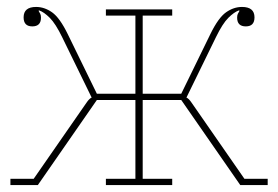

<svg xmlns="http://www.w3.org/2000/svg" viewBox="-20 -533 801 553"><path d="M10 -18H77L229 -237Q237 -249 244 -252L159 -426Q140 -465 123.5 -481.5Q107 -498 93 -503L91 -502Q94 -497 96 -493Q98 -489 98 -482Q98 -457 73 -457Q48 -457 48 -483Q48 -513 84 -513Q108 -513 130 -497.5Q152 -482 175 -435L259 -263H370V-488H285V-506H476V-488H391V-263H502L586 -435Q609 -482 631 -497.5Q653 -513 677 -513Q713 -513 713 -483Q713 -457 688 -457Q663 -457 663 -482Q663 -489 665 -493Q667 -497 670 -502L668 -503Q654 -498 637.5 -481.5Q621 -465 602 -426L517 -252Q524 -249 532 -237L684 -18H751V0H672L502 -245H391V-18H476V0H285V-18H370V-245H259L89 0H10Z"/></svg>

Font: IBM Plex Serif Thin
Style: Regular
Weight: 100
Designer: Mike Abbink, Paul van der Laan, Pieter van Rosmalen
Foundry: Bold Monday
Version: Version 3.001